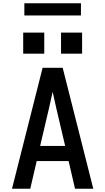

<svg xmlns="http://www.w3.org/2000/svg" viewBox="-20 -1147 640 1167"><path d="M53 0 177 -490 239 -735H361L547 0H436L397 -168H203L164 0ZM224 -260H376L322 -490Q317 -515 311 -539.5Q305 -564 300 -589Q295 -564 289 -539.5Q283 -515 278 -490ZM479 -821H351V-949H479ZM249 -821H121V-949H249ZM128 -1053V-1127H472V-1053Z"/></svg>

Font: Iosevka SS04 Semibold Extended
Style: Regular
Weight: 600
Width: 7
Monospace: yes
Designer: Belleve Invis
Foundry: Belleve Invis
Version: Version 19.0.0; ttfautohint (v1.8.4)